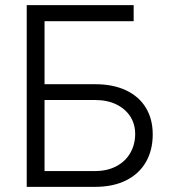

<svg xmlns="http://www.w3.org/2000/svg" viewBox="-20 -727 659 747"><path d="M84 -707H500V-644.5H153.3V-399.4H349.6Q419.9 -399.4 470.5 -375.5Q521 -351.6 547.6 -307.6Q574.2 -263.7 574.2 -204.1Q574.2 -143.1 547.9 -96.9Q521.5 -50.8 470.9 -25.4Q420.4 0 349.6 0H84ZM505.9 -206.1Q505.9 -243.7 487.1 -273.4Q468.3 -303.2 432.9 -320.6Q397.5 -337.9 349.6 -337.9H153.3V-61.5H349.6Q397.9 -61.5 433.3 -80.6Q468.8 -99.6 487.3 -132.6Q505.9 -165.5 505.9 -206.1Z"/></svg>

Font: Pretendard GOV Light
Style: Regular
Weight: 300
Designer: Base glyphs from Inter by Rasmus Andersson; Hangeul glyphs from Noto Sans CJK(Source Han Sans) by Jang Soo-young and Kan
Foundry: Kil Hyung-jin
Version: Version 1.309